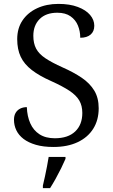

<svg xmlns="http://www.w3.org/2000/svg" viewBox="-20 -744 578 985"><path d="M254 10Q202 10 163.8 -1.2Q125.7 -12.3 100.8 -31.3Q76 -50.3 63.8 -75.7Q51.7 -101 51.7 -129.7Q51.7 -150.3 60 -164.7Q68.3 -179 83.3 -186.7Q98.3 -194.3 117.7 -194.3Q119.3 -147.7 135.3 -111.5Q151.3 -75.3 182.7 -55Q214 -34.7 261.3 -34.7Q329 -34.7 365.7 -69.5Q402.3 -104.3 402.3 -164.3Q402.3 -201.7 386.7 -228.5Q371 -255.3 336 -278.5Q301 -301.7 243.3 -327.7Q182 -354.7 143.2 -384.7Q104.3 -414.7 86.3 -452.7Q68.3 -490.7 68.3 -543.3Q68.3 -598.7 95.3 -639Q122.3 -679.3 170.3 -701.7Q218.3 -724 279.7 -724Q338 -724 379.3 -708.3Q420.7 -692.7 442.2 -667.3Q463.7 -642 463.7 -612Q463.7 -582.7 444.7 -566.5Q425.7 -550.3 391.7 -550.3Q391.7 -584 379.7 -613.2Q367.7 -642.3 341.7 -660.5Q315.7 -678.7 274 -678.7Q215.7 -678.7 183.3 -646.2Q151 -613.7 151 -560.3Q151 -521.7 165.3 -494.5Q179.7 -467.3 212.8 -445.2Q246 -423 301 -398.3Q358.3 -373 399.7 -344.8Q441 -316.7 463.7 -279.2Q486.3 -241.7 486.3 -188.7Q486.3 -128 458.3 -83.5Q430.3 -39 378.2 -14.5Q326 10 254 10ZM200 208Q205.3 186 210.8 160.5Q216.3 135 221.2 109.3Q226 83.7 229.7 61H316V71Q307 92 293.7 119.2Q280.3 146.3 265.3 173.3Q250.3 200.3 237 221H200Z"/></svg>

Font: Noto Serif Hentaigana ExtraLight
Style: Regular
Weight: 200
Designer: Kazuhiro Yamada
Foundry: nipponia
Version: Version 1.000